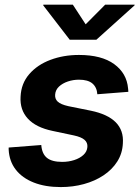

<svg xmlns="http://www.w3.org/2000/svg" viewBox="-20 -779 591 811"><path d="M236.8 11.2Q170.9 11.2 122.3 -8.1Q73.7 -27.3 46.4 -62.7Q19 -98.1 16.6 -147.5Q16.6 -149.4 16.6 -151.6Q16.6 -153.8 16.6 -155.8L154.3 -166.5Q157.2 -129.4 178.2 -112.3Q199.2 -95.2 242.7 -95.2Q269.5 -95.2 293.2 -102.8Q316.9 -110.4 332.3 -124.5Q347.7 -138.7 349.1 -158.2Q350.6 -176.3 337.2 -188.2Q323.7 -200.2 292 -207L201.7 -226.1Q131.8 -240.7 97.7 -277.8Q63.5 -314.9 66.9 -370.6Q69.3 -426.3 103.5 -465.8Q137.7 -505.4 192.9 -526.1Q248 -546.9 313.5 -546.9Q409.2 -546.9 462.4 -508.1Q515.6 -469.2 521 -405.3Q521.5 -401.9 521.7 -398.4Q522 -395 522 -391.1L391.1 -380.9Q389.2 -410.2 370.4 -426.3Q351.6 -442.4 313.5 -442.4Q289.1 -442.4 266.6 -434.8Q244.1 -427.2 229.2 -413.3Q214.4 -399.4 212.9 -379.4Q211.4 -361.3 223.9 -349.6Q236.3 -337.9 268.6 -330.6L363.3 -311.5Q434.6 -296.9 468.8 -262.5Q502.9 -228 499 -173.8Q497.1 -130.9 475.3 -96.7Q453.6 -62.5 417.2 -38.3Q380.9 -14.2 334.5 -1.5Q288.1 11.2 236.8 11.2ZM287.6 -759.3 341.8 -676.3 424.3 -759.3H548.8L548.3 -756.3L387.2 -611.3H274.4L162.6 -756.3L163.1 -759.3Z"/></svg>

Font: Inter 18pt
Style: Bold Italic
Weight: 700
Italic angle: -9.3988°
Designer: Rasmus Andersson
Foundry: rsms
Version: Version 4.001;git-66647c0bb